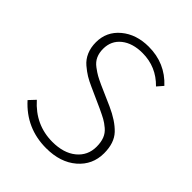

<svg xmlns="http://www.w3.org/2000/svg" viewBox="-193 -783 908 908"><g transform="rotate(45 260.5 -329.5)"><path d="M269 12Q135 12 46 -87L76 -119Q155 -30 269 -30Q344 -30 388.5 -66.5Q433 -103 433 -162Q433 -192 424.5 -214Q416 -236 397 -252Q378 -268 361.5 -277Q345 -286 315 -300L215 -345Q188 -357 169 -368.5Q150 -380 127.5 -399Q105 -418 93 -446Q81 -474 81 -509Q81 -580 135.5 -625.5Q190 -671 273 -671Q383 -671 456 -592L430 -562Q365 -629 273 -629Q207 -629 167 -597Q127 -565 127 -511Q127 -484 136.5 -463Q146 -442 167 -426.5Q188 -411 201.5 -403.5Q215 -396 241 -384L341 -340Q408 -310 444 -272Q480 -234 480 -165Q480 -88 422 -38Q364 12 269 12Z"/></g></svg>

Font: Toshiba Sans Light
Style: Regular
Weight: 300
Designer: Paul D. Hunt
Foundry: Toshiba Corporation
Version: Version 2.020;PS 2.0;hotconv 1.0.86;makeotf.lib2.5.63406